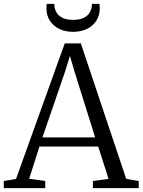

<svg xmlns="http://www.w3.org/2000/svg" viewBox="-24 -975 740 995"><path d="M59 -47.5 311.5 -750H395L630 -48L695 -37V0H457.5V-37L538.5 -48L485 -215.5H180.5L127 -48.5L210.5 -37V0H-4.5V-37ZM469 -263 362.5 -603 338.5 -685.5 312 -600.5 196 -263ZM355 -810Q315 -810 284 -824.8Q253 -839.5 234.8 -867.2Q216.5 -895 216.5 -932.5Q216.5 -938.5 217 -944Q217.5 -949.5 218.5 -955H257.5Q257.5 -952 257.8 -947.8Q258 -943.5 258.5 -938.5Q261.5 -921 271.8 -906Q282 -891 302.2 -881.5Q322.5 -872 355 -872Q387.5 -872 407.8 -881.5Q428 -891 438.2 -906Q448.5 -921 451 -938.5Q452 -943.5 452.2 -947.8Q452.5 -952 452.5 -955H491Q492 -949.5 492.5 -944Q493 -938.5 493 -932.5Q493 -895 475 -867.2Q457 -839.5 425.8 -824.8Q394.5 -810 355 -810Z"/></svg>

Font: Merriweather 48pt Light
Style: Regular
Weight: 300
Version: Version 2.100